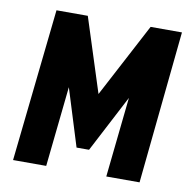

<svg xmlns="http://www.w3.org/2000/svg" viewBox="-69 -647 717 716"><g transform="rotate(10 289.5 -289.0)"><path d="M25.9 0 88.4 -578.1H207L296.9 -297.9L444.8 -578.1H563.5L504.9 0H378.9L411.1 -303.2L298.3 -86.9H251L183.6 -303.7L151.4 0Z"/></g></svg>

Font: Oswald
Style: Bold
Weight: 700
Designer: Vernon Adams
Foundry: Vernon Adams
Version: 3.0; ttfautohint (v0.94.23-7a4d-dirty) -l 8 -r 50 -G 200 -x 